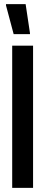

<svg xmlns="http://www.w3.org/2000/svg" viewBox="-20 -909 220 929"><path d="M39 0V-688H140V0ZM46 -744 9 -883V-889H104L125 -749V-744Z"/></svg>

Font: Saira UltraCondensed
Style: Bold
Weight: 700
Width: 1
Designer: Hector Gatti with collaboration of the Omnibus-Type team
Foundry: Omnibus-Type
Version: Version 1.101